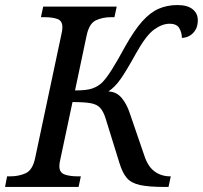

<svg xmlns="http://www.w3.org/2000/svg" viewBox="-41 -740 803 760"><path d="M-21 0 -13 -42H0Q34 -42 61 -54.5Q88 -67 98 -114L202 -604Q206 -620 206 -632Q206 -658 186 -665Q166 -672 134 -672H121L130 -714H421L412 -672H399Q365 -672 338.5 -659.5Q312 -647 302 -600L256 -382Q303 -382 325 -390Q347 -398 363 -413Q380 -430 402 -465Q424 -500 455 -557Q491 -621 522.5 -656Q554 -691 587.5 -705.5Q621 -720 661 -720Q701 -720 721.5 -703.5Q742 -687 742 -660Q742 -629 724 -610Q706 -591 679 -590Q679 -610 669 -628Q659 -646 630 -646Q601 -646 569 -623Q537 -600 497 -528Q460 -461 437 -428Q414 -395 388 -378Q420 -377 440.5 -352.5Q461 -328 473 -291L531 -122Q545 -80 571.5 -61Q598 -42 632 -42H635L626 0H612Q548 0 513.5 -7.5Q479 -15 461.5 -35Q444 -55 432 -94L378 -268Q369 -298 356 -312.5Q343 -327 318 -331.5Q293 -336 246 -336L198 -110Q194 -94 194 -82Q194 -57 214.5 -49.5Q235 -42 266 -42H279L270 0Z"/></svg>

Font: NotoSerif-Italic
Style: Regular
Weight: 400
Italic angle: -12°
Designer: Monotype Design Team
Foundry: Monotype Imaging Inc.
Version: Version 2.007; ttfautohint (v1.8) -l 8 -r 50 -G 200 -x 14 -D